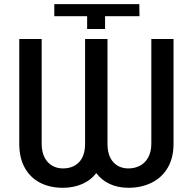

<svg xmlns="http://www.w3.org/2000/svg" viewBox="-20 -890 923 920"><path d="M240.2 -812.5V-870.1H647.5L648.4 -812.5H483.4V-751H397.5V-812.5ZM495.1 -703.1V-201.2Q495.1 -144 522.5 -113.5Q549.8 -83 595.7 -83Q626.5 -83 651.4 -96.4Q676.3 -109.9 690.7 -136.7Q705.1 -163.6 705.1 -201.2V-703.1H811.5V-201.2Q811.5 -133.3 783.4 -85.9Q755.4 -38.6 706.3 -14.4Q657.2 9.8 595.7 9.8Q545.9 9.8 506.6 -8.1Q467.3 -25.9 441.4 -60.5Q414.6 -25.9 373.3 -8.1Q332 9.8 281.2 9.8Q219.7 9.8 172.6 -14.2Q125.5 -38.1 98.9 -85.7Q72.3 -133.3 72.3 -201.2V-703.1H179.7V-201.2Q179.7 -163.1 193.1 -136.5Q206.5 -109.9 229.5 -96.4Q252.4 -83 281.2 -83Q330.6 -83 359.1 -113.3Q387.7 -143.6 387.7 -201.2V-703.1Z"/></svg>

Font: Pretendard GOV Medium
Style: Regular
Weight: 500
Designer: Base glyphs from Inter by Rasmus Andersson; Hangeul glyphs from Noto Sans CJK(Source Han Sans) by Jang Soo-young and Kan
Foundry: Kil Hyung-jin
Version: Version 1.309